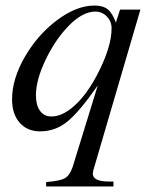

<svg xmlns="http://www.w3.org/2000/svg" viewBox="-20 -467 540 699"><path d="M393.1 193.8V211.9H147.9V195.8Q197.8 191.9 215.6 182.1Q233.4 172.4 244.1 142.1L335.9 -155.8Q267.6 -58.1 224.1 -23.4Q180.7 11.2 126 11.2Q79.1 11.2 51.5 -20.3Q23.9 -51.8 23.9 -105Q23.9 -179.7 70.6 -260.3Q117.2 -340.8 188 -393.8Q258.8 -446.8 324.2 -446.8Q355 -446.8 372.1 -433.1Q389.2 -419.4 401.9 -384.8L417 -432.1H491.2L319.8 152.8Q317.9 162.6 317.9 165Q317.9 193.8 376 193.8ZM327.1 -424.8Q281.7 -424.8 231.9 -375Q181.6 -323.7 146.2 -249.8Q110.8 -175.8 110.8 -120.1Q110.8 -84 125.7 -63.5Q140.6 -43 167 -43Q205.1 -43 245.1 -77.1Q297.4 -120.6 341.8 -210.7Q386.2 -300.8 386.2 -363.8Q386.2 -389.2 368.9 -407Q351.6 -424.8 327.1 -424.8Z"/></svg>

Font: Accordance
Style: Italic
Weight: 400
Italic angle: -11°
Version: Version 1.2 (build January 31, 2020) Miklal Software Solutio